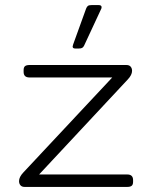

<svg xmlns="http://www.w3.org/2000/svg" viewBox="-20 -736 599 756"><path d="M266 -553 268 -561 319 -702Q322 -710 326.5 -713Q331 -716 341 -716H368Q380 -716 380 -708Q380 -703 378 -700L311 -556Q308 -550 303.5 -547.5Q299 -545 291 -545H276Q266 -545 266 -553ZM55 -23Q55 -39 72 -57L422 -431H96Q73 -431 73 -453V-460Q73 -471 78.5 -475.5Q84 -480 96 -480H478Q489 -480 494.5 -473.5Q500 -467 500 -457Q500 -441 483 -423L134 -49H481Q504 -49 504 -27V-20Q504 -9 498.5 -4.5Q493 0 481 0H77Q66 0 60.5 -6.5Q55 -13 55 -23Z"/></svg>

Font: Mitr ExtraLight
Style: Regular
Weight: 250
Designer: Thanarat Vachiruckul
Foundry: Cadson Demak Co.,Ltd.
Version: Version 1.000